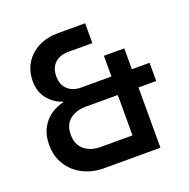

<svg xmlns="http://www.w3.org/2000/svg" viewBox="-121 -791 892 908"><g transform="rotate(-20 324.5 -337.5)"><path d="M252.5 0Q193.3 0 146.7 -23.8Q100 -47.5 72.5 -90.8Q45 -134.2 45 -192.5Q45 -241.7 64.2 -276.7Q83.3 -311.7 113.8 -332.1Q144.2 -352.5 176.7 -359.2V-362.5Q135 -375 105 -411.2Q75 -447.5 75 -500.8Q75 -554.2 100 -593.3Q125 -632.5 167.9 -653.8Q210.8 -675 265.8 -675H401.7V-575H280Q238.3 -575 212.9 -551.7Q187.5 -528.3 187.5 -485Q187.5 -442.5 212.9 -419.2Q238.3 -395.8 280 -395.8H432.5V-500H535V-395H624.2V-303.3H535V0ZM271.7 -100H430.8V-303.3H270.8Q220 -303.3 188.8 -277.9Q157.5 -252.5 157.5 -202.5Q157.5 -152.5 189.2 -126.2Q220.8 -100 271.7 -100Z"/></g></svg>

Font: Funnel Sans Medium
Style: Regular
Weight: 500
Version: Version 1.000; Beta; Release 5; Build 24; ttfautohint (v1.8.